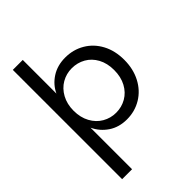

<svg xmlns="http://www.w3.org/2000/svg" viewBox="-283 -861 1242 1242"><g transform="rotate(-45 338.0 -240.0)"><path d="M168 -432Q194 -488 247.5 -522.5Q301 -557 373 -557Q446 -557 505.5 -522Q565 -487 599 -423.5Q633 -360 633 -276Q633 -193 599 -128Q565 -63 505.5 -27Q446 9 373 9Q301 9 248 -26.5Q195 -62 168 -120V260H77V-740H168ZM540 -276Q540 -338 515 -384Q490 -430 447.5 -454Q405 -478 354 -478Q304 -478 261.5 -453.5Q219 -429 193.5 -382.5Q168 -336 168 -275Q168 -213 193.5 -166.5Q219 -120 261.5 -95.5Q304 -71 354 -71Q405 -71 447.5 -95.5Q490 -120 515 -166.5Q540 -213 540 -276Z"/></g></svg>

Font: Fz Poppins
Style: Regular
Weight: 400
Designer: Ninad Kale (Devanagari), Jonny Pinhorn (Latin)
Foundry: Indian Type Foundry
Version: Vit hóa bi Vntype.Com & FontZin.Com